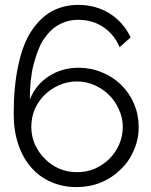

<svg xmlns="http://www.w3.org/2000/svg" viewBox="-20 -757 619 785"><path d="M547 -238Q547 -187 527 -142Q508 -97 473 -64Q439 -30 393 -11Q346 8 293 8Q237 8 189 -13Q142 -33 108 -72Q74 -110 55 -166Q36 -222 36 -291Q36 -405 55 -491Q74 -579 109 -631Q144 -684 192 -711Q241 -737 300 -737Q372 -737 428 -702Q485 -666 514 -604L469 -564Q448 -615 403 -646Q358 -676 300 -676Q256 -676 219 -655Q186 -637 157 -594Q136 -563 117 -492Q102 -434 102 -350Q125 -409 179 -445Q233 -480 301 -480Q352 -480 397 -461Q442 -443 475.5 -410Q509 -377 528 -333Q547 -288 547 -238ZM295 -53Q333 -53 367 -67Q401 -82 426.5 -107Q452 -132 467 -166Q482 -200 482 -238Q482 -276 466 -310Q451 -344 425.5 -369Q400 -394 366 -409Q332 -424 294 -424Q256 -424 222 -409Q188 -394 162.5 -369Q137 -344 122 -310Q108 -276 108 -238Q108 -200 123 -166Q138 -133 163.5 -107.5Q189 -82 223 -67Q257 -53 295 -53Z"/></svg>

Font: Oxford Sans
Style: Regular
Weight: 400
Designer: Matt McInerney, Pablo Impallari, Rodrigo Fuenzalida
Foundry: Matt McInerney, Pablo Impallari, Rodrigo Fuenzalida
Version: Version 3.000g; ttfautohint (v1.5) -l 8 -r 28 -G 28 -x 14 -D